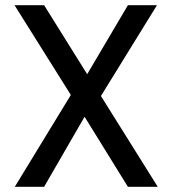

<svg xmlns="http://www.w3.org/2000/svg" viewBox="-20 -720 663 740"><path d="M37 0 253 -354 36 -700H150L316 -434L473 -700H585L369 -350L588 0H473L306 -270L150 0Z"/></svg>

Font: DMSans_18ptMedium
Style: Regular
Weight: 500
Designer: Colophon Foundry, Jonny Pinhorn
Foundry: Colophon Foundry
Version: Version 4.004;gftools[0.9.30]